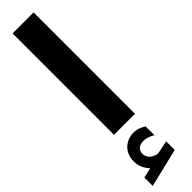

<svg xmlns="http://www.w3.org/2000/svg" viewBox="-343 -647 912 912"><g transform="rotate(-45 113.5 -190.5)"><path d="M52.7 233.4Q38.6 218.3 29.5 199Q20.5 179.7 20.5 154.3Q20.5 135.3 25.9 120.1Q31.2 105 40 93.3Q53.7 75.7 73.7 66.7Q93.8 57.6 114.7 57.6Q136.2 57.6 149.9 63.2Q163.6 68.8 177.7 77.1L178.2 136.2Q163.6 128.4 150.1 123.5Q136.7 118.7 121.6 118.7Q112.8 118.7 103.5 121.1Q94.2 123.5 86.9 130.4Q75.2 141.1 75.2 160.6Q75.7 174.8 85.4 188.2Q95.2 201.7 118.2 208Q120.6 209 122.8 209.7Q125 210.4 127.4 210.4Q129.4 210.4 131.3 210L196.8 196.8V254.4L2 301.3V245.1ZM43.5 -681.6H184.6V-0.5H43.5Z"/></g></svg>

Font: Vazir Black WOL-UI
Style: Black-WOL-UI
Weight: 900
Designer: Saber Rastikerdar
Foundry: Saber Rastikerdar
Version: Version 30.0.0